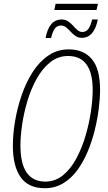

<svg xmlns="http://www.w3.org/2000/svg" viewBox="-20 -985 573 1015"><path d="M267 -932 274 -965H498L490 -932ZM221 -784Q239 -882 306 -882Q326 -882 340.5 -872Q355 -862 366.5 -849Q378 -836 389.5 -826Q401 -816 415 -816Q434 -816 446 -830.5Q458 -845 467 -882H497Q478 -785 412 -785Q393 -785 379 -795Q365 -805 353.5 -817.5Q342 -830 330 -840Q318 -850 303 -850Q282 -850 270 -834Q258 -818 250 -784ZM217 10Q130 10 89 -48.5Q48 -107 48 -214Q48 -275 59.5 -344Q71 -413 94 -480.5Q117 -548 152 -603Q187 -658 235 -691Q283 -724 343 -724Q422 -724 465.5 -672.5Q509 -621 509 -510Q509 -465 502 -409.5Q495 -354 480.5 -295.5Q466 -237 443 -182.5Q420 -128 388 -84.5Q356 -41 313 -15.5Q270 10 217 10ZM220 -25Q272 -25 313 -58.5Q354 -92 383.5 -147Q413 -202 432 -266.5Q451 -331 460.5 -395Q470 -459 470 -509Q470 -689 340 -689Q287 -689 245.5 -656Q204 -623 174 -569Q144 -515 125 -451.5Q106 -388 97 -326Q88 -264 88 -216Q88 -25 220 -25Z"/></svg>

Font: Noto Sans Condensed ExtraLight
Style: Italic
Weight: 200
Width: 3
Italic angle: -12°
Designer: Monotype Design Team
Foundry: Monotype Imaging Inc.
Version: Version 2.013; ttfautohint (v1.8.4.7-5d5b)